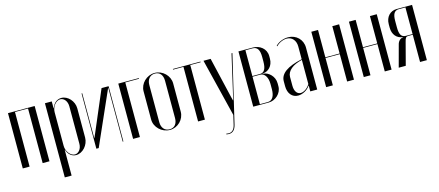

<svg xmlns="http://www.w3.org/2000/svg" viewBox="-49 -995 3800 1661"><g transform="rotate(-15 1851.0 -164.5)"><path d="M44 -495V0H105V-489H222V0H283V-495Z M375 169H436V-60H438C453 -16 484 8 521 8C580 8 634 -52 634 -119V-380C634 -445 581 -503 523 -503C485 -503 454 -479 438 -434H436V-495H375ZM436 -97V-399C436 -447 472 -494 511 -494C546 -494 572 -459 572 -415V-79C572 -35 545 0 512 0C473 0 436 -47 436 -97Z M882 -495 712 -96H709V-495H703V0H724L937 -481H939V0H945V-495Z M1032 0H1093V-489H1216V-495H1032Z M1359 -503C1287 -503 1226 -443 1226 -374V-121C1226 -52 1288 8 1361 8C1432 8 1491 -51 1491 -121V-374C1491 -443 1430 -503 1359 -503ZM1360 -497C1403 -497 1429 -466 1429 -414V-80C1429 -29 1403 2 1360 2C1316 2 1288 -30 1288 -80V-414C1288 -464 1316 -497 1360 -497Z M1768 -495H1521V-489H1614V0H1675V-489H1768Z M1795 -495 1923 24 1903 110C1892 155 1866 176 1823 165L1821 171C1829 173 1837 174 1845 174C1879 174 1901 151 1911 110L2054 -495H2046L1955 -98H1953L1945 -128L1859 -495Z M2355 -387C2355 -455 2297 -495 2238 -495H2108V0H2247C2306 0 2364 -50 2364 -114V-141C2364 -205 2311 -250 2268 -253L2259 -254V-257H2268C2309 -259 2355 -297 2355 -364ZM2169 -258V-489H2232C2276 -489 2294 -458 2294 -395V-355C2294 -292 2277 -258 2238 -258ZM2303 -105C2303 -43 2281 -6 2240 -6H2169V-252H2238C2276 -252 2303 -212 2303 -152Z M2420 -99C2420 -35 2456 8 2509 8C2550 8 2595 -17 2617 -52H2619V0H2681V-376C2681 -448 2626 -502 2553 -502C2509 -502 2464 -483 2440 -455L2445 -451C2465 -475 2505 -494 2539 -494C2586 -494 2619 -457 2619 -403V-288C2486 -260 2420 -212 2420 -144ZM2536 -8C2503 -8 2482 -40 2482 -87V-166C2482 -220 2535 -263 2619 -282V-66C2601 -33 2565 -8 2536 -8Z M2761 -496V0H2821V-245H2949V0H3010V-496H2949V-251H2821V-496Z M3098 -496V0H3158V-245H3286V0H3347V-496H3286V-251H3158V-496Z M3663 -495H3525C3466 -495 3425 -450 3425 -386V-354C3425 -294 3460 -251 3516 -246V-244C3491 -243 3470 -223 3463 -193L3411 0H3474L3526 -198C3535 -235 3542 -244 3560 -244H3602V0H3663ZM3486 -340V-399C3486 -461 3503 -489 3544 -489H3602V-250H3543C3502 -250 3486 -278 3486 -340Z"/></g></svg>

Font: Moniqa Display
Style: Regular
Weight: 400
Designer: Rajesh Rajput
Foundry: Rajesh Rajput
Version: Version 1.000